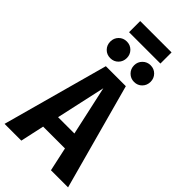

<svg xmlns="http://www.w3.org/2000/svg" viewBox="-321 -1110 1182 1182"><g transform="rotate(45 269.5 -519.0)"><path d="M363 -156H173L139 0H-7L183 -692H357L546 0H397ZM339 -262 268 -585 197 -262ZM239 -819Q239 -788 218.5 -767Q198 -746 167 -746Q136 -746 115.5 -767Q95 -788 95 -819Q95 -849 115.5 -870Q136 -891 167 -891Q198 -891 218.5 -870Q239 -849 239 -819ZM446 -819Q446 -788 425.5 -767Q405 -746 374 -746Q344 -746 323 -767Q302 -788 302 -819Q302 -849 323 -870Q344 -891 374 -891Q405 -891 425.5 -870Q446 -849 446 -819ZM136 -941V-1038H409V-941Z"/></g></svg>

Font: Fira Sans Condensed SemiBold
Style: Regular
Weight: 600
Width: 3
Designer: bBox Type GmbH & Carrois Corporate GbR & Edenspiekermann AG
Foundry: bBox Type GmbH & Carrois Corporate GbR & Edenspiekermann AG
Version: Version 4.301